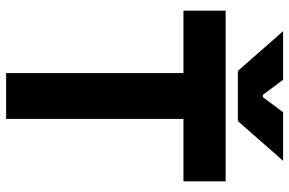

<svg xmlns="http://www.w3.org/2000/svg" viewBox="-179 -758 946 628"><g transform="rotate(90 294.0 -444.0)"><path d="M82 -897 212 -749H376L506 -897H347L298 -831H290L241 -897ZM219 -571V9H369V-571H573V-709H15V-571Z"/></g></svg>

Font: Kalas SG
Style: Bold
Weight: 700
Designer: Kalas
Foundry: Kalas
Version: Version 2.000;FEAKit 1.0